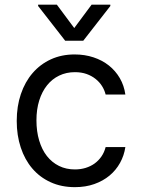

<svg xmlns="http://www.w3.org/2000/svg" viewBox="-20 -784 598 816"><path d="M298.3 11.4Q240.8 11.4 195 -9.6Q149.1 -30.5 117.2 -68Q85.2 -105.5 68.2 -157.1Q51.1 -208.8 51.1 -269.9Q51.1 -332.4 68.7 -384.2Q86.3 -436.1 118.6 -473.5Q150.9 -511 196.2 -531.8Q241.5 -552.6 296.9 -552.6Q340.2 -552.6 377.3 -540.3Q414.4 -528.1 442.6 -505.7Q470.9 -483.3 489.2 -451.9Q507.5 -420.5 512.8 -382.1H429Q424.4 -400.9 413.7 -418Q403.1 -435 386.5 -448.3Q370 -461.6 348 -469.5Q326 -477.3 298.3 -477.3Q261.7 -477.3 231.5 -462.7Q201.3 -448.2 179.9 -421.3Q158.4 -394.5 146.7 -356.9Q134.9 -319.2 134.9 -272.7Q134.9 -225.5 146.5 -186.8Q158 -148.1 179.3 -120.9Q200.6 -93.8 230.8 -78.8Q261 -63.9 298.3 -63.9Q322.8 -63.9 344.1 -70.5Q365.4 -77.1 382.3 -89.3Q399.1 -101.6 411.2 -119.1Q423.3 -136.7 429 -159.1H512.8Q507.5 -122.9 490.2 -91.8Q473 -60.7 445.5 -37.8Q418 -14.9 380.9 -1.8Q343.8 11.4 298.3 11.4ZM295.5 -664.8 369.3 -764.2H448.9V-758.5L333.8 -610.8H257.1L142 -758.5V-764.2H221.6Z"/></svg>

Font: Fast_Sans
Style: Regular
Weight: 400
Designer: Rasmus Andersson
Foundry: rsms
Version: Version 3.018;git-588b23468